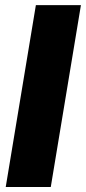

<svg xmlns="http://www.w3.org/2000/svg" viewBox="-20 -748 344 768"><path d="M303.7 -727.5 183.1 0H2.9L123.5 -727.5Z"/></svg>

Font: Inter Display Extra Bold
Style: Italic
Weight: 800
Italic angle: -9.39999°
Designer: Rasmus Andersson
Foundry: rsms
Version: Version 4.000;git-4fc901f